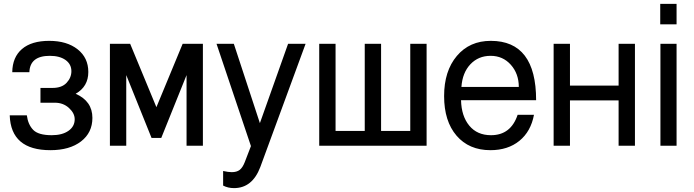

<svg xmlns="http://www.w3.org/2000/svg" viewBox="-20 -749 3568 987"><path d="M118 -156Q124 -109 150.5 -81.5Q177 -54 246 -54Q300 -54 332 -76.5Q364 -99 364 -136Q364 -167 334.5 -194Q305 -221 262 -221H188V-297H250Q298 -297 322.5 -323.5Q347 -350 347 -383Q347 -419 317 -440.5Q287 -462 236 -462Q134 -462 131 -378H43Q44 -455 93 -497Q142 -539 233 -539Q324 -539 379 -495.5Q434 -452 434 -379Q434 -304 369 -267Q455 -229 455 -143Q455 -67 396.5 -22Q338 23 239 23Q36 23 30 -156Z M545 -524H649L784 -198L919 -524H1023V0H939V-363L809 -40H759L629 -363V0H545Z M1461 -524H1551L1318 110Q1277 218 1183 218Q1152 218 1127 205V130Q1154 136 1171 136Q1197 136 1212 124.5Q1227 113 1238 85L1270 2L1093 -524H1182L1316 -116Z M1939 -76H2089V-524H2173V0H1621V-524H1705V-76H1855V-524H1939Z M2736 -234H2350Q2352 -152 2392.5 -103Q2433 -54 2504 -54Q2606 -54 2641 -159H2725Q2709 -73 2650 -25Q2591 23 2501 23Q2391 23 2327 -51.5Q2263 -126 2263 -255Q2263 -384 2328.5 -461.5Q2394 -539 2503 -539Q2736 -539 2736 -234ZM2352 -302H2647Q2647 -370 2606 -416Q2565 -462 2502 -462Q2439 -462 2398 -418.5Q2357 -375 2352 -302Z M2826 -524H2910V-309H3160V-524H3244V0H3160V-233H2910V0H2826Z M3458 -524V0H3375V-524ZM3458 -729V-624H3374V-729Z"/></svg>

Font: ColatingCofangSans
Style: Regular
Weight: 400
Foundry: GNU
Version: Version 412.227;June 27, 2022;FontCreator 11.0.0.2412 32-bit